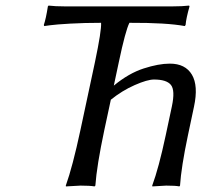

<svg xmlns="http://www.w3.org/2000/svg" viewBox="-20 -668 744 691"><path d="M321.8 -444.8Q345.7 -558.6 343.8 -585.9Q284.2 -585.9 232.9 -583Q181.6 -580.1 160.2 -577.1L139.2 -574.2L137.7 -578.1Q145.5 -601.1 152.3 -645L154.8 -647.9Q178.2 -645 213.9 -645H600.1Q636.2 -645 660.6 -647.9L662.1 -645Q649.9 -602.1 647.9 -578.1L645 -574.2Q579.6 -586.4 445.8 -585.9Q431.6 -558.1 407.7 -444.8L389.6 -359.9Q443.4 -404.3 497.1 -421.6Q550.8 -439 591.3 -439Q647 -439 670.7 -399.2Q694.3 -359.4 678.2 -284.2L656.2 -180.2Q632.3 -66.9 627.9 0L625.5 2.9Q612.3 0 578.1 0L528.3 2.9L527.8 0Q551.3 -63.5 576.2 -180.2L598.6 -285.2Q610.8 -342.8 595.2 -362.3Q579.6 -381.8 534.2 -381.8Q510.3 -381.8 464.8 -361.8Q419.4 -341.8 378.9 -309.1L355.5 -200.2Q328.1 -70.8 323.2 0L320.3 2.9Q303.7 0 270 0L217.3 2.9L216.8 0Q241.2 -67.9 269.5 -200.2Z"/></svg>

Font: Linux Biolinum
Style: Italic
Weight: 400
Italic angle: -12°
Designer: Philipp H. Poll
Foundry: Philipp H. Poll
Version: Version 1.1.3 ; ttfautohint (v0.9)